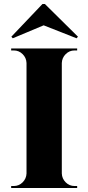

<svg xmlns="http://www.w3.org/2000/svg" viewBox="-20 -943 442 963"><path d="M290 -700V0H113V-700ZM116 -73V0H36V-10Q36 -10 42.5 -10Q49 -10 49 -10Q75 -10 93.5 -28.5Q112 -47 113 -73ZM116 -627H113Q112 -653 93.5 -671.5Q75 -690 49 -690Q49 -690 42.5 -690Q36 -690 36 -690V-700H116ZM287 -73H290Q291 -47 309.5 -28.5Q328 -10 354 -10Q354 -10 360 -10Q366 -10 367 -10V0H287ZM287 -627V-700H367V-690Q366 -690 360 -690Q354 -690 354 -690Q328 -690 309.5 -671.5Q291 -653 290 -627ZM37 -759 44 -751 199 -816 364 -751 371 -759 205 -923H193Z"/></svg>

Font: Cinzel ExtraBold
Style: Regular
Weight: 800
Designer: Natanael Gama
Version: Version 2.000